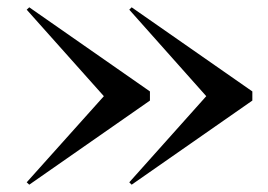

<svg xmlns="http://www.w3.org/2000/svg" viewBox="-20 -650 734 525"><path d="M264 -387 53 -623.5 60 -630 390 -400V-375L60 -145L53 -151.5ZM544 -387 333.5 -623.5 340 -630 670 -400V-375L340 -145L333.5 -151.5Z"/></svg>

Font: Bodoni Moda 16pt
Style: Regular
Weight: 400
Version: Version 2.3